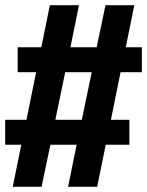

<svg xmlns="http://www.w3.org/2000/svg" viewBox="-33 -737 566 739"><path d="M16 -18 49 -180H-13V-276H69L106 -459H35V-555H126L159 -717H271L238 -555H339L373 -717H484L451 -555H513V-459H431L394 -276H465V-180H374L341 -18H229L262 -180H161L127 -18ZM282 -276 320 -459H218L180 -276Z"/></svg>

Font: Iosevka SS04
Style: Bold
Weight: 700
Monospace: yes
Designer: Belleve Invis
Foundry: Belleve Invis
Version: Version 19.0.0; ttfautohint (v1.8.4)